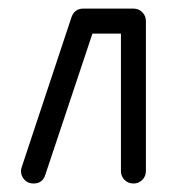

<svg xmlns="http://www.w3.org/2000/svg" viewBox="-20 -432 422 452"><path d="M148.2 -391.2Q155.3 -411.8 176.5 -411.8H294.1Q306.5 -411.8 315 -403.2Q323.5 -394.7 323.5 -382.4V-29.4Q323.5 -17.1 315 -8.5Q306.5 0 294.1 0Q281.8 0 273.2 -8.5Q264.7 -17.1 264.7 -29.4V-352.9H197.6L86.5 -20Q80 0 58.8 0Q45.9 0 37.6 -8.8Q29.4 -17.6 29.4 -29.4Q29.4 -34.1 31.2 -38.8Z"/></svg>

Font: OpenGost Type B TT
Style: Regular
Weight: 400
Version: Version 0.3